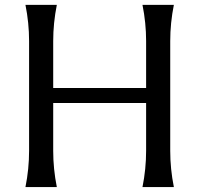

<svg xmlns="http://www.w3.org/2000/svg" viewBox="-20 -757 807 777"><path d="M83 0Q97.7 -73.2 97.7 -146.5V-590.8Q97.7 -664.1 83 -737.3H210Q195.3 -664.1 195.3 -590.8V-400.9H571.3V-590.8Q571.3 -664.1 556.6 -737.3H683.6Q668.9 -664.1 668.9 -590.8V-146.5Q668.9 -73.2 683.6 0H556.6Q571.3 -73.2 571.3 -146.5V-340.3H195.3V-146.5Q195.3 -73.2 210 0Z"/></svg>

Font: Classica
Style: Book
Weight: 400
Version: Version 1.001